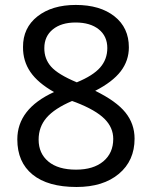

<svg xmlns="http://www.w3.org/2000/svg" viewBox="-20 -744 612 774"><path d="M363.8 -377.9Q448.7 -336.4 485.6 -290.5Q522.5 -244.6 522.5 -185.1Q522.5 -96.2 459.2 -43.2Q396 9.8 288.6 9.8Q172.9 9.8 111.3 -40.3Q49.8 -90.3 49.8 -182.1Q49.8 -243.7 86.7 -291.3Q123.5 -338.9 197.8 -373Q132.8 -409.7 102.5 -453.9Q72.3 -498 72.8 -554.2Q72.3 -631.8 131.1 -678Q189.9 -724.1 285.6 -724.1Q383.3 -724.1 441.4 -678.2Q499.5 -632.3 499.5 -553.2Q499.5 -499.5 466.6 -456.5Q433.6 -413.6 363.8 -377.9ZM289.6 -412.1Q355 -439 383.8 -471.9Q412.6 -504.9 412.6 -550.3Q412.6 -598.1 378.2 -625.7Q343.8 -653.3 284.7 -653.3Q227.1 -653.3 192.9 -625.5Q158.7 -597.7 158.7 -550.3Q158.2 -506.8 186 -475.3Q213.9 -443.8 289.6 -412.1ZM270.5 -336.9Q199.7 -306.6 167.7 -269.5Q135.7 -232.4 135.7 -181.2Q135.7 -125.5 175 -92.8Q214.4 -60.1 286.6 -60.1Q356.4 -60.1 396.5 -93.5Q436.5 -127 436.5 -184.1Q436.5 -230 401.1 -265.1Q365.7 -300.3 286.6 -331.1Z"/></svg>

Font: Noto Sans Malayalam
Style: Regular
Weight: 400
Designer: Monotype Design team
Foundry: Monotype Imaging Inc.
Version: Version 1.02